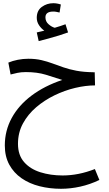

<svg xmlns="http://www.w3.org/2000/svg" viewBox="-20 -782 679 1196"><path d="M360 394Q290 394 226.5 378Q163 362 114.5 328.5Q66 295 38 244Q10 193 10 124Q10 32 53 -47Q96 -126 176.5 -186.5Q257 -247 368 -284Q319 -300 265.5 -316.5Q212 -333 141 -333Q111 -333 88.5 -328Q66 -323 46 -318L32 -392Q58 -403 90.5 -409.5Q123 -416 156 -416Q202 -416 238 -407.5Q274 -399 306.5 -387Q339 -375 375 -362.5Q411 -350 455.5 -341.5Q500 -333 561 -332H570L572 -250Q514 -250 448.5 -234.5Q383 -219 320 -188.5Q257 -158 205.5 -114Q154 -70 123 -13Q92 44 92 114Q92 184 130 227.5Q168 271 231.5 291Q295 311 370 311Q469 311 571 271L599 339Q541 367 480 380.5Q419 394 360 394ZM221 -526 209 -580Q224 -583 235 -586Q246 -589 256 -591Q237 -604 223 -625Q209 -646 209 -671Q209 -716 240.5 -739Q272 -762 312 -762Q335 -762 359 -754L351 -704Q341 -706 332 -708Q323 -710 312 -710Q263 -710 263 -674Q263 -648 282.5 -631Q302 -614 321 -609Q359 -620 388 -631L404 -580Q380 -571 347.5 -561Q315 -551 282 -542Q249 -533 221 -526Z"/></svg>

Font: TSCustom
Style: Regular
Weight: 400
Designer: Monotype Design Team
Foundry: Monotype Imaging Inc.
Version: Version 2.004; ttfautohint (v1.8.3) -l 8 -r 50 -G 200 -x 14 